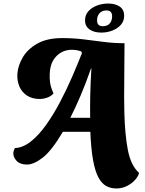

<svg xmlns="http://www.w3.org/2000/svg" viewBox="-20 -904 816 1084"><path d="M637 160Q605 160 579.5 146Q554 132 535.5 97.5Q517 63 505.5 0.5Q494 -62 490 -160H335Q273 -55 222.5 -15Q172 25 132 25Q94 25 74.5 5Q55 -15 55 -40Q56 -48 58 -54.5Q60 -61 64 -68Q110 -70 154.5 -105.5Q199 -141 240 -198.5Q281 -256 318 -326Q355 -396 386.5 -468.5Q418 -541 443 -605L438 -614Q413 -623 386 -623Q335 -623 299.5 -588Q264 -553 261 -491Q259 -462 263 -436Q267 -410 282 -376Q266 -359 244.5 -352Q223 -345 207 -345Q161 -345 131.5 -365Q102 -385 89 -417Q76 -449 78 -486Q81 -533 108.5 -580Q136 -627 191 -658Q246 -689 331 -689Q393 -689 450.5 -682Q508 -675 565 -667.5Q622 -660 683 -660Q683 -549 681.5 -451.5Q680 -354 682 -271Q685 -144 702 -56.5Q719 31 765 72Q762 89 744.5 109.5Q727 130 699 145Q671 160 637 160ZM377 -239H489Q488 -297 489.5 -366.5Q491 -436 496 -518H494Q464 -432 434.5 -363Q405 -294 377 -239ZM552 -720Q511 -720 485.5 -738Q460 -756 460 -789Q460 -819 478.5 -840Q497 -861 527 -872.5Q557 -884 591 -884Q632 -884 656.5 -866.5Q681 -849 681 -815Q681 -785 662.5 -764Q644 -743 614.5 -731.5Q585 -720 552 -720ZM560 -756Q586 -756 599.5 -771.5Q613 -787 613 -812Q613 -845 581 -845Q556 -845 542 -829.5Q528 -814 528 -789Q528 -756 560 -756Z"/></svg>

Font: Sansita Swashed ExtraBold
Style: Regular
Weight: 800
Designer: Pablo Cosgaya
Foundry: Omnibus-Type
Version: Version 1.003; ttfautohint (v1.8.3)